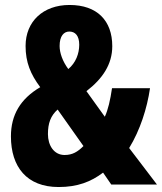

<svg xmlns="http://www.w3.org/2000/svg" viewBox="-20 -743 652 773"><path d="M260 -723C153 -723 83 -656 83 -558C83 -492 103 -444 142 -392C62 -345 24 -280 24 -194C24 -71 88 10 216 10C292 10 346 -11 395 -48L428 0H612L500 -147C544 -219 572 -306 584 -388H431C424 -340 415 -301 402 -273L328 -376C393 -426 432 -484 432 -557C432 -660 371 -723 260 -723ZM259 -616C283 -616 299 -599 299 -563C299 -527 285 -490 255 -465C232 -496 220 -530 220 -558C220 -598 237 -616 259 -616ZM212 -302 316 -155C293 -132 272 -119 240 -119C197 -119 173 -158 173 -203C173 -247 184 -277 212 -302Z"/></svg>

Font: Noto Sans Armenian ExtraCondensed ExtraBold
Style: Regular
Weight: 800
Width: 2
Designer: Monotype Design Team
Foundry: Monotype Imaging Inc.
Version: Version 2.008